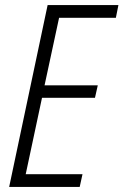

<svg xmlns="http://www.w3.org/2000/svg" viewBox="-20 -734 485 754"><path d="M16 0H293L304 -50H81L145 -350H353L364 -399H155L212 -664H435L445 -714H167Z"/></svg>

Font: Noto Sans Condensed Light
Style: Italic
Weight: 300
Width: 3
Italic angle: -12°
Designer: Monotype Design Team
Foundry: Monotype Imaging Inc.
Version: Version 2.013